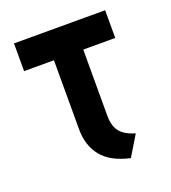

<svg xmlns="http://www.w3.org/2000/svg" viewBox="-103 -579 603 677"><g transform="rotate(-20 198.5 -240.5)"><path d="M247 -148V-397H367V-501H25V-397H137V-137Q137 -108 145 -82.5Q153 -57 169.5 -36.5Q186 -16 212 -2Q238 12 274 20L320 -56Q294 -64 278 -75.5Q262 -87 254.5 -105Q247 -123 247 -148Z"/></g></svg>

Font: Advent Pro Expanded
Style: Bold
Weight: 700
Width: 7
Designer: VivaRado, Andreas Kalpakidis
Foundry: VivaRado, Andreas Kalpakidis
Version: Version 3.000